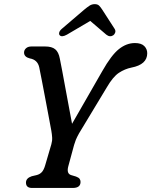

<svg xmlns="http://www.w3.org/2000/svg" viewBox="-20 -930 748 950"><path d="M378.5 -30Q378.5 0 340 0H138.5Q108.5 0 108.5 -26.5Q108.5 -48.5 137 -58L160.5 -63.5Q177 -67.5 187 -78.5Q197 -89.5 203.5 -112L234 -216Q239 -233 238 -249.8Q237 -266.5 234 -283Q229.5 -307 221.5 -350Q213.5 -393 204.2 -441.8Q195 -490.5 186.8 -533Q178.5 -575.5 174 -597.5Q165.5 -634.5 127.5 -641Q99.5 -648 99 -669.5Q99 -682.5 108.8 -691.2Q118.5 -700 135 -700H204Q236.5 -700 253.2 -686.2Q270 -672.5 276 -640Q280.5 -618 287.8 -579.5Q295 -541 303.5 -494.5Q312 -448 320.8 -401.5Q329.5 -355 336.5 -317.5L486 -578Q531 -657.5 568.5 -687.2Q606 -717 647.5 -717Q679 -717 693.8 -702.2Q708.5 -687.5 708.5 -666.5Q708.5 -610.5 630 -595.5Q598 -589 568.5 -569.8Q539 -550.5 508 -497L371 -270Q360.5 -251 355.2 -238Q350 -225 346.5 -212.5L318 -107.5Q308 -70.5 332.5 -63.5L356 -56.5Q369.5 -51.5 374 -45Q378.5 -38.5 378.5 -30ZM311 -758.5Q285.5 -744.5 275.5 -755.5Q271 -760 273 -769Q275 -778 286 -787.5L396.5 -882Q411.5 -894.5 423 -902Q434.5 -909.5 449 -909.5Q463 -909.5 470.5 -902Q478 -894.5 486 -882L547 -787.5Q553 -778 550 -769Q547 -760 540.5 -755.5Q524 -744.5 506 -758.5L426.5 -826.5Z"/></svg>

Font: Fraunces 9pt S100
Style: Italic
Weight: 400
Italic angle: -16°
Version: Version 1.000; ttfautohint (v1.8.3)